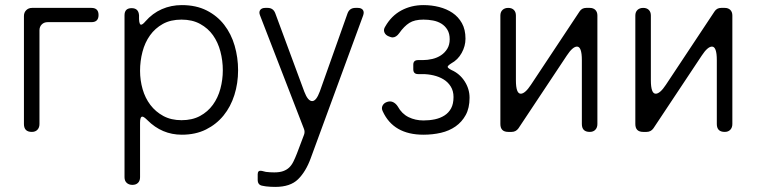

<svg xmlns="http://www.w3.org/2000/svg" viewBox="-20 -518 2971 754"><path d="M74 -31V-455Q74 -469 83 -478Q92 -487 106 -487H339Q367 -487 367 -459Q367 -431 339 -431H167Q153 -431 144 -422Q135 -413 135 -399V-31Q135 -17 127 -8.5Q119 0 105 0Q74 0 74 -31Z M469 178V-458Q469 -486 497 -486Q524 -486 526 -458V-443Q527 -421 534 -421Q540 -421 551 -434Q579 -466 615.5 -482Q652 -498 694 -498Q750 -498 791.5 -477Q833 -456 860.5 -420.5Q888 -385 901.5 -338.5Q915 -292 915 -242Q915 -191 900.5 -145Q886 -99 858 -64.5Q830 -30 789 -9.5Q748 11 694 11Q616 11 559 -46Q545 -60 539 -60Q530 -60 530 -36V178Q530 192 522 200Q514 208 500 208Q486 208 477.5 200Q469 192 469 178ZM693 -46Q735 -46 765.5 -62.5Q796 -79 816 -106.5Q836 -134 845.5 -169.5Q855 -205 855 -242Q855 -280 845.5 -316Q836 -352 816.5 -379.5Q797 -407 766 -424Q735 -441 693 -441Q650 -441 619.5 -424Q589 -407 569 -379Q549 -351 539.5 -314.5Q530 -278 530 -240Q530 -203 540 -168Q550 -133 570.5 -106Q591 -79 621.5 -62.5Q652 -46 693 -46Z M1061 216Q1052 216 1043 215.5Q1034 215 1025 214Q1020 213 1016 212.5Q1012 212 1008 211Q1000 209 996 203.5Q992 198 992 190V166Q992 150 1008 153L1024 157Q1032 158 1040.5 158.5Q1049 159 1057 159Q1078 159 1092 154Q1106 149 1115.5 140Q1125 131 1132 117Q1139 103 1146 85L1174 11Q1178 0 1174 -11L1001 -458Q996 -471 1002 -479Q1008 -487 1022 -487H1031Q1053 -487 1061 -466L1175 -158Q1189 -121 1206 -121Q1222 -121 1236 -159L1345 -466Q1353 -487 1376 -487H1385Q1399 -487 1405 -479Q1411 -471 1406 -457L1200 104Q1181 156 1150.5 186Q1120 216 1061 216Z M1643 11Q1525 11 1483 -81Q1477 -93 1482.5 -103.5Q1488 -114 1501 -118Q1514 -122 1524.5 -116.5Q1535 -111 1542 -100Q1558 -71 1584.5 -58Q1611 -45 1643 -45Q1667 -45 1688 -49.5Q1709 -54 1725.5 -64.5Q1742 -75 1751.5 -92.5Q1761 -110 1761 -137Q1761 -161 1750 -178.5Q1739 -196 1721.5 -206.5Q1704 -217 1682.5 -222Q1661 -227 1640 -227H1622Q1603 -227 1603 -246V-264Q1603 -282 1622 -282H1640Q1659 -282 1678 -286.5Q1697 -291 1712 -301Q1727 -311 1736.5 -326.5Q1746 -342 1746 -364Q1746 -386 1737 -401Q1728 -416 1713.5 -425Q1699 -434 1680.5 -437.5Q1662 -441 1643 -441Q1608 -441 1587.5 -428Q1567 -415 1548 -388Q1536 -371 1521 -371Q1517 -371 1507 -375Q1494 -380 1489.5 -391Q1485 -402 1493 -414Q1517 -456 1556 -477Q1595 -498 1643 -498Q1675 -498 1704.5 -490.5Q1734 -483 1757 -467.5Q1780 -452 1794 -427Q1808 -402 1808 -366Q1808 -337 1793 -310Q1778 -283 1752 -269Q1738 -260 1738 -255.5Q1738 -251 1753 -243Q1785 -229 1804.5 -199Q1824 -169 1824 -134Q1824 -94 1809 -66.5Q1794 -39 1769 -21.5Q1744 -4 1711.5 3.5Q1679 11 1643 11Z M1945 -31V-457Q1945 -471 1953.5 -479Q1962 -487 1976 -487Q1990 -487 1998 -479Q2006 -471 2006 -457V-203Q2006 -150 2025 -150Q2042 -150 2065 -185L2256 -473Q2265 -487 2282 -487H2296Q2310 -487 2318 -479Q2326 -471 2326 -457V-31Q2326 -17 2318 -8.5Q2310 0 2296 0Q2265 0 2265 -31V-282Q2265 -335 2246 -335Q2229 -335 2206 -300L2016 -14Q2006 0 1989 0H1976Q1945 0 1945 -31Z M2475 -31V-457Q2475 -471 2483.5 -479Q2492 -487 2506 -487Q2520 -487 2528 -479Q2536 -471 2536 -457V-203Q2536 -150 2555 -150Q2572 -150 2595 -185L2786 -473Q2795 -487 2812 -487H2826Q2840 -487 2848 -479Q2856 -471 2856 -457V-31Q2856 -17 2848 -8.5Q2840 0 2826 0Q2795 0 2795 -31V-282Q2795 -335 2776 -335Q2759 -335 2736 -300L2546 -14Q2536 0 2519 0H2506Q2475 0 2475 -31Z"/></svg>

Font: Higure Gothic
Style: Regular
Weight: 400
Designer: Yoshimichi Ohira
Foundry: Positype
Version: Version 1.000